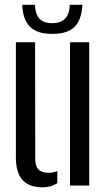

<svg xmlns="http://www.w3.org/2000/svg" viewBox="-20 -777 450 804"><path d="M46.5 -120V-600H127L127.5 -113.5Q127.5 -81.5 140.8 -67.5Q154 -53.5 184 -53.5Q204.5 -53.5 220 -61V-10Q193.5 7.5 158 7.5Q103.5 7.5 75 -22.5Q46.5 -52.5 46.5 -120ZM273 0V-600H353.5V0ZM199 -635Q135.5 -635 105.5 -665Q75.5 -695 73 -757H126.5Q127 -721.5 143.5 -700.8Q160 -680 199 -680Q235.5 -680 253.5 -700Q271.5 -720 272 -757H325Q322 -695 292.5 -665Q263 -635 199 -635Z"/></svg>

Font: Big Shoulders Stencil Text Thin
Style: Regular
Weight: 400
Version: Version 2.001